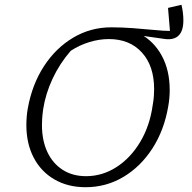

<svg xmlns="http://www.w3.org/2000/svg" viewBox="-20 -773 800 801"><path d="M337 8Q263 8 207 -24.5Q151 -57 120.5 -115.5Q90 -174 90 -251Q90 -269 91.5 -287Q93 -305 96 -321Q114 -421 163.5 -497Q213 -573 285.5 -616Q358 -659 444 -659Q488 -659 535 -655.5Q582 -652 623 -648Q664 -644 689 -644L681 -740L737 -753Q741 -737 743 -720.5Q745 -704 745 -688Q745 -645 726 -625.5Q707 -606 670 -610L551 -627L564 -632Q622 -601 655 -540.5Q688 -480 688 -397Q688 -381 686.5 -364Q685 -347 682 -330Q665 -230 616 -154Q567 -78 495 -35Q423 8 337 8ZM339 -38Q407 -38 466 -76Q525 -114 565 -181Q605 -248 617 -334Q621 -357 622 -373Q623 -389 623 -401Q623 -498 572 -554Q521 -610 434 -610Q394 -610 353 -597.5Q312 -585 275 -561Q229 -508 199.5 -445Q170 -382 160 -317Q157 -295 156 -279.5Q155 -264 155 -252Q155 -187 177.5 -139Q200 -91 241.5 -64.5Q283 -38 339 -38Z"/></svg>

Font: Piazzolla Thin ExtraLight
Style: Italic
Weight: 250
Italic angle: -11.3°
Version: Version 2.005